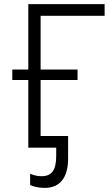

<svg xmlns="http://www.w3.org/2000/svg" viewBox="-20 -720 546 936"><path d="M118 0H254V39C254 109 233 139 182 139C164 139 145 135 127 127V182C145 191 173 196 198 196C272 196 312 146 312 53V-57H178V-330H358V-381H178V-643H490V-700H118V-381H40V-330H118Z"/></svg>

Font: Fixel Display Light
Style: Regular
Weight: 300
Designer: AlfaBravo + MacPaw
Foundry: Kyrylo Tkachov, Marchela Mozhyna, Serhii Makarenko, Maria Weinstein, Zakhar Kryvoshyya
Version: Version 1.211